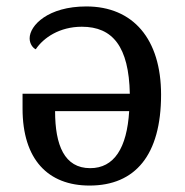

<svg xmlns="http://www.w3.org/2000/svg" viewBox="-20 -566 575 596"><path d="M258 10C400 10 480 -85 480 -272C480 -445 393 -546 248 -546C129 -546 72 -487 72 -447C72 -430 82 -417 91 -413C115 -449 165 -483 234 -483C330 -483 380 -421 383 -275H50V-229C50 -71 129 10 258 10ZM260 -44C180 -44 151 -115 151 -221H381C374 -106 334 -44 260 -44Z"/></svg>

Font: Noto Serif
Style: Regular
Weight: 400
Designer: Monotype Design Team
Foundry: Monotype Imaging Inc.
Version: Version 2.015